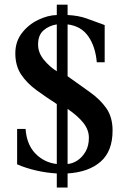

<svg xmlns="http://www.w3.org/2000/svg" viewBox="-20 -737 544 832"><path d="M226.1 75.7V14.6Q182.6 12.2 137.5 2Q92.3 -8.3 54.2 -24.9V-178.2H90.8Q95.7 -109.9 134 -71Q172.4 -32.2 226.1 -26.4V-286.1Q179.2 -316.4 137.9 -346.4Q96.7 -376.5 71.5 -414.3Q46.4 -452.1 46.4 -505.9Q46.4 -556.6 74.7 -593.5Q103 -630.4 144.8 -650.6Q186.5 -670.9 226.1 -671.9V-716.8H272.9V-671.9Q318.8 -669.9 354.7 -657.2Q390.6 -644.5 433.6 -628.4V-467.3H399.4Q393.6 -534.7 362.8 -579.3Q332 -624 272.9 -631.3V-406.7Q324.7 -369.6 369.1 -338.1Q413.6 -306.6 440.7 -268.1Q467.8 -229.5 467.8 -171.4Q467.8 -81.5 416 -36.4Q364.3 8.8 272.9 14.6V75.7ZM272.9 -26.4Q293.9 -27.8 315.2 -41.5Q336.4 -55.2 350.8 -80.1Q365.2 -105 365.2 -140.1Q365.2 -173.8 341.8 -203.9Q318.4 -233.9 272.9 -265.1ZM226.1 -428.2V-631.3Q192.4 -626 168.7 -605.5Q145 -585 145 -543.9Q145 -508.3 170.2 -477.8Q195.3 -447.3 226.1 -428.2Z"/></svg>

Font: Awami Nastaliq
Style: Bold
Weight: 700
Designer: Peter Martin, SIL International
Foundry: SIL International
Version: Version 3.100